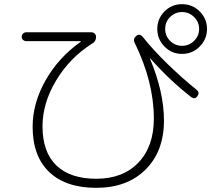

<svg xmlns="http://www.w3.org/2000/svg" viewBox="-20 -863 1040 928"><path d="M802.2 -665.5Q826.2 -641.6 859.9 -641.6Q893.6 -641.6 918 -665.5Q942.4 -689.5 942.4 -723.1Q942.4 -756.8 918 -780.8Q893.6 -804.7 859.9 -804.7Q826.2 -804.7 802.2 -780.8Q778.3 -756.8 778.3 -723.1Q778.3 -689.5 802.2 -665.5ZM774.9 -807.6Q809.6 -842.8 859.9 -842.8Q910.2 -842.8 945.3 -807.6Q980.5 -772.5 980.5 -723.1Q980.5 -673.8 945.3 -638.2Q910.2 -602.5 859.9 -602.5Q809.6 -602.5 774.9 -638.2Q740.2 -673.8 740.2 -723.1Q740.2 -772.5 774.9 -807.6ZM107.4 -664.1Q98.6 -664.1 91.8 -669.9Q85 -675.8 85 -685.1Q85 -694.3 91.3 -700.7Q97.7 -707 107.4 -707H421.9Q430.7 -707 437.5 -700.7Q444.3 -694.3 444.3 -684.6Q444.3 -662.1 423.8 -651.4Q316.4 -583 251 -473.6Q185.5 -364.3 185.5 -252Q185.5 -127.9 252.4 -63.5Q319.3 1 445.3 1Q574.2 1 648.9 -77.1Q723.6 -155.3 723.6 -290Q723.6 -466.8 630.9 -656.2Q621.1 -674.8 638.7 -689.5Q655.3 -703.1 670.9 -683.6Q719.7 -622.1 791 -552.7Q862.3 -483.4 930.7 -428.7Q946.3 -416 934.6 -398.4Q921.9 -380.9 904.3 -393.6Q796.9 -477.5 707 -580.1Q707 -581.1 706.1 -581.1Q705.1 -581.1 705.1 -579.1Q772.5 -418 772.5 -280.3Q772.5 -131.8 683.6 -43.5Q594.7 44.9 445.3 44.9Q297.9 44.9 217.8 -31.7Q137.7 -108.4 137.7 -250Q137.7 -364.3 200.2 -474.6Q262.7 -585 370.1 -661.1V-663.1Q370.1 -664.1 369.1 -664.1Z"/></svg>

Font: Rounded Mgen+ 1m light
Style: Regular
Weight: 200
Designer: [Source Han Sans]
Ryoko NISHIZUKA  (kana & ideographs); Paul D. Hunt (Latin, Greek & Cyrillic); Wenlong ZHANG  (bopomofo
Version: Version 1.059.20150602